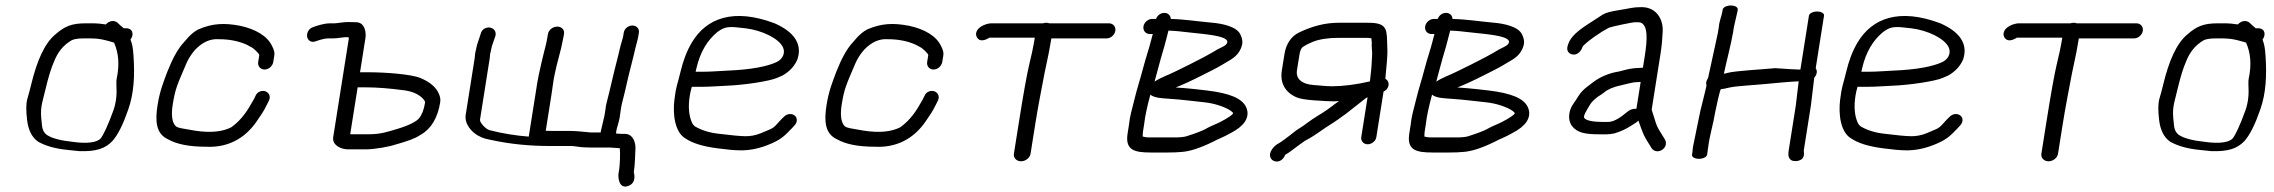

<svg xmlns="http://www.w3.org/2000/svg" viewBox="-20 -550 8291 700"><path d="M405.5 -263.8C400.7 -241.5 413.2 -202 393 -146.4C373.2 -91.5 356.5 -56.8 346.5 -44.8C333.9 -31.6 300.7 -25 246.3 -32.7L245.7 -32.8L245 -32.9C201.9 -37.3 170 -45.7 152 -57.3C140.5 -64.9 133.6 -77.9 132.5 -99.1L132.4 -99.5L132.4 -99.9C125.1 -157.4 132.3 -167 145.1 -221.5C156 -267.8 166.6 -302.3 177.3 -326.3C191.1 -361.2 211.5 -385.8 241.2 -403.2C248.5 -406.9 262.7 -410 284.2 -410H310.2C329.7 -410 348.6 -407.7 366 -403C375.6 -400 388.7 -397.3 395.7 -394.8C412.4 -357.6 416.3 -313.7 405.5 -263.8ZM181.7 -424.4C143 -392.4 114.7 -329.8 92.9 -238.7C89 -222.5 84.8 -206.7 80.2 -191.5C74.6 -173 74.7 -147.2 78.8 -112.5C83 -76.7 95.9 -49.6 118.9 -33.5L119.4 -33.1L119.9 -32.9C147.7 -17.6 182.3 -7.6 229.3 -3.1L269.2 1L269.6 1C331.4 3 363.8 -8.8 389.2 -35.1C410.5 -58.8 428.9 -96.9 447.8 -151.3C468.4 -210.5 471.6 -273.4 466.8 -345.9C464.7 -378.3 461.8 -389.4 455.8 -405.7C458.2 -408.6 461.9 -415.6 462.7 -421C463.8 -427.7 463 -435.2 457.8 -440.5C453 -445.4 446 -447 439.3 -447H430.9C428.5 -448.9 423.8 -452.9 418 -458.2L408.3 -467.3C396.9 -477 378.4 -475.1 365.9 -460.9C348.7 -463.4 333.8 -465 323.2 -465L292.9 -465C240.6 -465 215.5 -454 181.7 -424.4Z M976.3 -324 980.3 -349C981.8 -358.9 978.6 -369.1 972.5 -381C955.6 -418.7 911.2 -444.1 855.3 -456C800 -466.6 755.6 -465.7 702.7 -442.7C672.5 -427.1 650.7 -394.5 649.9 -395.1C628.6 -372.4 609.2 -336.9 589.9 -288.1C577 -253.6 562.7 -218.9 554.6 -168C545.6 -111 547.1 -63 592.6 -42.1C624.5 -24.2 668.8 -15.1 731.8 -15C824.9 -10.5 882.7 -58.6 916.4 -108.5C931.7 -130.9 939.6 -140.8 954.5 -171.2L960.4 -183C969 -200.7 958.1 -213.7 947.1 -217.3C936.4 -220.8 917.9 -217.7 910.9 -199.1L905.5 -188.1C881.9 -145.8 862 -114.4 823.6 -86.2C792.4 -70 748.6 -64.5 688.8 -73.9C679.7 -75.7 665.9 -78 649.3 -80.9C634.8 -82.9 625.8 -86.1 621.3 -89.4C606.8 -102.8 603.9 -132.2 609.6 -168C618.9 -226.8 625 -237.9 659.9 -319.7C667.2 -336.4 677.5 -352.4 690.7 -367.8C719.2 -398 748.3 -409.1 777.7 -407.1L778.4 -407H779.1C815.3 -407 848.5 -400.6 878.3 -387.6C883.3 -384.9 889 -381.9 895.4 -378.4C903.3 -375.5 926 -353.9 925.3 -349L921.3 -324C918.9 -309 929.4 -296.5 944.5 -296.5C959.5 -296.5 973.9 -309 976.3 -324Z M1283.9 -231.5H1316.2C1354 -231.5 1400.4 -227.9 1455 -220.6C1486.9 -216 1508.9 -205 1523.6 -188.5C1529.5 -181.8 1530 -177.5 1529.7 -176C1525.5 -149.1 1517.5 -130.1 1507.4 -118.3C1498.6 -107.8 1473.7 -93.7 1429.9 -80.4C1393.4 -69.8 1369.9 -60.5 1323.1 -60.5H1259.4L1256.9 -61.2ZM1253.1 -469.6C1236 -470.5 1209.3 -465 1200 -465H1183C1170.5 -465 1155.9 -462.1 1136.7 -456.4L1121.8 -451.3C1103.6 -445.6 1097.6 -427.4 1099.8 -415.7C1101.9 -404.2 1113.5 -392 1132.6 -400L1146.4 -404.6C1158.7 -408.2 1168.9 -410 1174.3 -410H1193.6C1202.6 -410 1212.1 -410.9 1222.7 -412.7C1235.4 -414.8 1240.3 -414.4 1251.2 -414.2C1251.5 -412.9 1251.8 -409.9 1251.6 -408.6L1194.8 -50C1190.2 -20.5 1223.5 -5.5 1248.6 -5.5H1314.4C1345.3 -5.5 1399.9 -15.1 1422.9 -23.3L1441.4 -28.6C1462.2 -35.2 1490.1 -42.8 1513.7 -58.7C1552.3 -80.2 1576.1 -121.5 1584.9 -177C1586.5 -187 1584.8 -197.1 1580.9 -206.1C1571 -231.7 1547.2 -251.3 1512.5 -265.7C1477.6 -279.9 1382.2 -286.5 1324.9 -286.5H1292.6L1312.5 -412.4C1315 -428 1312.3 -469 1277.6 -469C1268.7 -469 1260.5 -469.2 1253.1 -469.6Z M1977.6 -425.5 1976.1 -416.5C1971.4 -386.3 1968.5 -383.2 1954 -321C1938.2 -252.7 1937.7 -241 1930.2 -193.5L1907.7 -51.9C1860.6 -55.5 1810.8 -63.5 1764.6 -75.5C1750.9 -79.1 1728.4 -103.4 1730 -113.5L1764.5 -331.5C1765.8 -339.1 1766.3 -343.9 1766.9 -352.7L1773.5 -382L1786.6 -420.4L1786.8 -421.5C1789.8 -440.3 1774.7 -450 1761.5 -449.9C1750 -449.8 1735.8 -442.2 1732.7 -427L1719.5 -387.5L1712.5 -356.6L1712.4 -355.6C1712.1 -349.7 1711.5 -343.8 1710.6 -337.9L1677.9 -131.7C1672.4 -96.8 1701.3 -67.9 1721.6 -56.4C1743.4 -44 1753 -43.7 1774.9 -38.8C1840.8 -24.7 1911 -17.7 1984.8 -17.7H2063.1C2067.6 -17.7 2076.1 -16.8 2087.5 -15C2100.6 -12.9 2118.7 -12 2142.5 -12H2206L2234.7 -10H2239.5C2242 6.3 2239.8 52.2 2237.7 65.5L2235 82.5C2233.1 94.1 2235.3 143 2272.8 127C2302.9 114.3 2290.6 78.7 2290.7 77.7C2295.8 45.8 2294.9 19.6 2296.7 -7.7C2297.9 -27.2 2289.8 -62 2257.4 -62H2243.8L2226 -63.2C2226.1 -64.2 2226.6 -68.9 2226.7 -71C2227.3 -79.3 2236.6 -104.7 2239.2 -121.2C2243.6 -148.9 2243.1 -157.2 2250.7 -185.6C2255.1 -202.1 2260.2 -223.2 2265.9 -249.1C2274.5 -287.8 2288.5 -338 2295.9 -372C2300.1 -391 2304.6 -401.4 2307.8 -421.5L2309.3 -430.9C2311.6 -445.7 2300.3 -457 2285.4 -457C2269.7 -457 2256.3 -444.7 2254.2 -431.2L2252.7 -421.8C2251.8 -416.1 2250.4 -410.2 2248.4 -404.2C2239.9 -377.5 2237.7 -360.4 2228.8 -327.4C2219.2 -292.1 2201.2 -210.7 2192.2 -177.6C2189.5 -167.7 2188 -159.5 2187.2 -149.7L2183.9 -128.9L2170.7 -72.6L2169.9 -67H2134C2101.8 -70.6 2075.5 -72.6 2058.2 -72.6H1993.7L1969.7 -73.2L1991.2 -209.3C1992.8 -219.4 1994.4 -230.6 1996 -242.9C2001.6 -286.4 2015.5 -334 2026.1 -375.7L2035 -418.5L2036.4 -427.2C2038.5 -440.7 2028.5 -453 2011.7 -453C1995.8 -453 1980 -441.1 1977.6 -425.5Z M2519.2 -301.6C2532.7 -359.9 2558.4 -403.1 2595.7 -433.5C2625.9 -455.8 2641.1 -453.4 2698 -446.8C2758.2 -439.8 2821.1 -409 2834.9 -376.8C2844 -355.5 2832.8 -335.3 2813.6 -324.8C2778.5 -307.5 2716.7 -295.9 2631.7 -292.5C2596.9 -291.1 2575.1 -288.5 2544.7 -288.5L2516.1 -288.5C2516.7 -290.8 2518.1 -296.7 2519.2 -301.6ZM2536 -233.5C2569.1 -233.5 2592.6 -236 2626.5 -237.3C2694.1 -239.9 2785.6 -254 2813.2 -266.1L2833.3 -274.9L2834 -275.3C2859.4 -289.9 2877.8 -310.1 2887.7 -334.7L2887.9 -335.2L2888 -335.7C2905.2 -391.1 2873.9 -434.3 2804.2 -465C2654.1 -521.5 2555.8 -484 2502.6 -395.5C2483.9 -364.4 2470.3 -327.7 2460.8 -287.5C2449.3 -238.4 2445.3 -239.7 2438.8 -186.5C2431.9 -130.8 2441.5 -67.7 2478.2 -45.8C2503.4 -28.4 2541.8 -16.1 2596.1 -9.2C2631.5 -4.5 2656.9 -2.1 2676.3 -2C2712.6 -0.7 2753.4 -9.3 2794 -27.5C2832.8 -44.9 2843.4 -58.4 2866.4 -81.7L2875.6 -91.6C2889 -105.4 2887 -121 2877.1 -128.9C2868.3 -135.9 2851.4 -137.4 2838.6 -124.8L2827.6 -114L2827.2 -113.6C2794.1 -76.3 2801.5 -85.4 2754.6 -64.5C2734.8 -56.5 2715.7 -53 2696.6 -53.4C2675.8 -53.9 2646.4 -56.6 2606.6 -61.7C2571 -64.9 2540.1 -73.7 2513.4 -89.3C2509.8 -92.1 2505.4 -97.2 2502.7 -103.3C2491.4 -128.6 2488.5 -161.3 2494.9 -201.7C2496.6 -212 2498.7 -221.6 2502.2 -233.5Z M3415.3 -324 3419.3 -349C3420.8 -358.9 3417.6 -369.1 3411.5 -381C3394.6 -418.7 3350.2 -444.1 3294.3 -456C3239 -466.6 3194.6 -465.7 3141.7 -442.7C3111.5 -427.1 3089.7 -394.5 3088.9 -395.1C3067.6 -372.4 3048.2 -336.9 3028.9 -288.1C3016 -253.6 3001.7 -218.9 2993.6 -168C2984.6 -111 2986.1 -63 3031.6 -42.1C3063.5 -24.2 3107.8 -15.1 3170.8 -15C3263.9 -10.5 3321.7 -58.6 3355.4 -108.5C3370.7 -130.9 3378.6 -140.8 3393.5 -171.2L3399.4 -183C3408 -200.7 3397.1 -213.7 3386.1 -217.3C3375.4 -220.8 3356.9 -217.7 3349.9 -199.1L3344.5 -188.1C3320.9 -145.8 3301 -114.4 3262.6 -86.2C3231.4 -70 3187.6 -64.5 3127.8 -73.9C3118.7 -75.7 3104.9 -78 3088.3 -80.9C3073.8 -82.9 3064.8 -86.1 3060.3 -89.4C3045.8 -102.8 3042.9 -132.2 3048.6 -168C3057.9 -226.8 3064 -237.9 3098.9 -319.7C3106.2 -336.4 3116.5 -352.4 3129.7 -367.8C3158.2 -398 3187.3 -409.1 3216.7 -407.1L3217.4 -407H3218.1C3254.3 -407 3287.5 -400.6 3317.3 -387.6C3322.3 -384.9 3328 -381.9 3334.4 -378.4C3342.3 -375.5 3365 -353.9 3364.3 -349L3360.3 -324C3357.9 -309 3368.4 -296.5 3383.5 -296.5C3398.5 -296.5 3412.9 -309 3415.3 -324Z M3737.2 10.5 3754.6 -99C3764.8 -163.2 3777.1 -224.7 3787.9 -281.8C3795.7 -322.3 3803.1 -349.4 3809.1 -387.3C3810.5 -396.2 3811.6 -402.5 3813.1 -410H4014.4C4029.5 -410 4043.9 -422.5 4046.3 -437.5C4048.7 -452.5 4038.2 -465 4023.1 -465H3805.7C3801.9 -466.2 3798.5 -467 3794.7 -467C3790.6 -467 3787 -466.4 3782.6 -465H3594.1C3581.2 -465 3542.4 -455 3538.7 -428.3C3538 -423.5 3539.1 -418.7 3541.3 -414.6C3555 -390 3585.2 -411.8 3587.1 -412.7H3752.8C3751.8 -407.6 3750.1 -398.3 3748.8 -389.9C3746.6 -376.3 3741.3 -351.5 3732.7 -316C3723.9 -279.6 3711.1 -207.8 3694 -99.7L3676.5 10.5C3674.2 25.5 3685.9 38 3702.5 38C3719.1 38 3734.9 25.5 3737.2 10.5Z M4240.2 -190.1C4297.6 -186.2 4320.6 -182.1 4371.5 -177C4407.8 -173.5 4450 -158.9 4467.6 -145.8C4479.2 -137.1 4475.5 -136.4 4473.4 -133.8C4469.8 -129.5 4459.4 -122.2 4447.2 -115.2L4427.8 -104.8C4413 -96.9 4393.5 -90.6 4374.3 -79.3C4365 -73.9 4341.3 -64.5 4305.6 -53.2C4298.2 -50.8 4283.9 -49 4264 -49H4167.8C4161 -49 4154.1 -49.9 4146.1 -52.1C4146.2 -58.4 4146.2 -64.5 4147.3 -71.5L4151.8 -99.8L4151.8 -100.2C4154.5 -125.1 4161.9 -160.2 4174 -204.8C4189.3 -192.6 4216.2 -191.9 4240.2 -190.1ZM4218.8 -359.6C4226.6 -384.2 4233.3 -413.4 4240 -438.4C4263.1 -437.8 4286.2 -435.2 4317 -431.6C4369.2 -425.6 4443.9 -420.9 4453.9 -401.3C4457 -394.4 4450.4 -385.2 4437.5 -379.3C4425.4 -373.9 4412 -366.5 4396.9 -357C4379.9 -346.4 4263.8 -286.9 4227.4 -272.4C4212.1 -265.8 4199.4 -259.2 4189.3 -252.4C4198.2 -283.8 4211.1 -335.1 4218.8 -359.6ZM4194.7 -481H4180.7C4165.6 -481 4151.2 -468.5 4148.8 -453.5C4146.4 -438.5 4156.9 -426 4172 -426H4182.8C4181.1 -419.7 4179.1 -412.1 4177 -403.9C4168.2 -368.6 4157.7 -340.8 4147.1 -300C4134.9 -253.4 4125.4 -227.4 4114.6 -182.2C4105.6 -144.9 4099.8 -130.3 4095.8 -93.4L4091 -63C4081.4 -2.2 4116.6 6 4175.6 6H4236.9C4257.8 6 4273.6 5.4 4288.1 3.9C4317.5 2.1 4355.6 -10.4 4401.4 -32.7C4425.7 -45.7 4437.2 -48 4467.4 -65.2C4513.7 -88.7 4538.7 -120.8 4524.3 -156.8C4510.5 -191.6 4461.9 -210.3 4381.1 -220C4364.2 -221.9 4349.1 -223.6 4336 -225.2C4315.9 -227.6 4292.5 -229.1 4266.4 -231.2C4290.2 -240.2 4322.9 -255.2 4364.4 -276.2L4400.1 -294.3C4411.7 -300.1 4422.8 -306.2 4433.3 -312.4C4453.3 -325.6 4483.4 -336.9 4498.5 -362.7C4514.6 -390.1 4510.6 -406.5 4502 -424.7C4488.9 -452.3 4439.6 -463.9 4397.6 -467.4C4342.5 -472.3 4301.5 -479.6 4248.7 -480.9C4247.8 -493.4 4238.9 -503 4225.2 -503C4212.5 -503 4200.3 -495.5 4194.7 -481Z M4997.9 -50.1 5024.2 -216.1C5039.4 -222.9 5045.9 -239.2 5041.1 -251.1C5039.2 -255.9 5037.3 -258.7 5030.8 -262.6C5033.3 -299.9 5040.1 -343 5037.8 -379.1C5036.7 -395.9 5037.9 -409 5034.9 -429.6C5029.9 -463.2 5003.4 -467 4965.2 -467H4860.1C4811.7 -467 4765.3 -455.1 4717 -432C4686.2 -417.5 4668.6 -388.7 4662.7 -351.5L4653.4 -293.1C4646.3 -248 4664.6 -214.3 4705.7 -195.7C4718.4 -190 4738.7 -186.7 4770.6 -184.2C4805.5 -181.8 4829.4 -180.5 4843.5 -180.5C4849 -180.5 4854.2 -180.8 4861.8 -181.4L4845.9 -170.2L4845.5 -169.9C4827 -155.2 4807.4 -141.7 4787 -129.5C4753.9 -109.8 4740.3 -95.9 4717.4 -82.2C4701.7 -72.9 4692.8 -63.6 4682.2 -56.1C4670.8 -47.9 4652.4 -33 4641.8 -27.3C4628 -21.1 4602.6 3.9 4612.3 25.2C4615.1 31.8 4621.1 36.2 4628.4 38.1C4644.9 42.4 4659.3 30.7 4665.7 14.4C4681.9 5.6 4701.2 -11 4711.7 -18.1C4725.3 -27.3 4733 -34.8 4746.8 -41.8C4772.1 -54.6 4805.7 -80.8 4828.2 -94.6C4854.6 -110.9 4868.7 -122.2 4888 -135.9L4947.8 -182.9C4952.8 -187 4956.9 -190.3 4961 -193.2C4961.5 -193.4 4962.9 -194 4965.9 -195.1L4942.9 -50.1C4940.7 -35.9 4951.3 -24 4966.3 -24C4981.3 -24 4995.7 -35.9 4997.9 -50.1ZM4768 -240.1C4726.5 -243.4 4703.6 -262.4 4708.5 -293.9L4717.6 -350.8C4719.6 -363.4 4723.2 -371.7 4726.6 -376C4728.6 -378.5 4741.9 -387.4 4766.6 -397.6C4789.4 -407 4821.7 -412 4860.6 -412H4956.5C4967.4 -412 4974.3 -411.6 4979.6 -410.6L4981 -398.4C4981.6 -392.8 4981.5 -388.4 4981 -385.4L4980.9 -384.6L4980.9 -383.7C4980.9 -378.8 4981.3 -373.2 4982 -367C4983.8 -353 4981.5 -339.6 4980.8 -318.7C4980.4 -303.2 4976.7 -274.1 4974.5 -253.2C4924.9 -241.6 4874.9 -235.5 4837.4 -235.5C4811.8 -235.5 4793.1 -238.7 4768 -240.1Z M5267.2 -190.1C5324.6 -186.2 5347.6 -182.1 5398.5 -177C5434.8 -173.5 5477 -158.9 5494.6 -145.8C5506.2 -137.1 5502.5 -136.4 5500.4 -133.8C5496.8 -129.5 5486.4 -122.2 5474.2 -115.2L5454.8 -104.8C5440 -96.9 5420.5 -90.6 5401.3 -79.3C5392 -73.9 5368.3 -64.5 5332.6 -53.2C5325.2 -50.8 5310.9 -49 5291 -49H5194.8C5188 -49 5181.1 -49.9 5173.1 -52.1C5173.2 -58.4 5173.2 -64.5 5174.3 -71.5L5178.8 -99.8L5178.8 -100.2C5181.5 -125.1 5188.9 -160.2 5201 -204.8C5216.3 -192.6 5243.2 -191.9 5267.2 -190.1ZM5245.8 -359.6C5253.6 -384.2 5260.3 -413.4 5267 -438.4C5290.1 -437.8 5313.2 -435.2 5344 -431.6C5396.2 -425.6 5470.9 -420.9 5480.9 -401.3C5484 -394.4 5477.4 -385.2 5464.5 -379.3C5452.4 -373.9 5439 -366.5 5423.9 -357C5406.9 -346.4 5290.8 -286.9 5254.4 -272.4C5239.1 -265.8 5226.4 -259.2 5216.3 -252.4C5225.2 -283.8 5238.1 -335.1 5245.8 -359.6ZM5221.7 -481H5207.7C5192.6 -481 5178.2 -468.5 5175.8 -453.5C5173.4 -438.5 5183.9 -426 5199 -426H5209.8C5208.1 -419.7 5206.1 -412.1 5204 -403.9C5195.2 -368.6 5184.7 -340.8 5174.1 -300C5161.9 -253.4 5152.4 -227.4 5141.6 -182.2C5132.6 -144.9 5126.8 -130.3 5122.8 -93.4L5118 -63C5108.4 -2.2 5143.6 6 5202.6 6H5263.9C5284.8 6 5300.6 5.4 5315.1 3.9C5344.5 2.1 5382.6 -10.4 5428.4 -32.7C5452.7 -45.7 5464.2 -48 5494.4 -65.2C5540.7 -88.7 5565.7 -120.8 5551.3 -156.8C5537.5 -191.6 5488.9 -210.3 5408.1 -220C5391.2 -221.9 5376.1 -223.6 5363 -225.2C5342.9 -227.6 5319.5 -229.1 5293.4 -231.2C5317.2 -240.2 5349.9 -255.2 5391.4 -276.2L5427.1 -294.3C5438.7 -300.1 5449.8 -306.2 5460.3 -312.4C5480.3 -325.6 5510.4 -336.9 5525.5 -362.7C5541.6 -390.1 5537.6 -406.5 5529 -424.7C5515.9 -452.3 5466.6 -463.9 5424.6 -467.4C5369.5 -472.3 5328.5 -479.6 5275.7 -480.9C5274.8 -493.4 5265.9 -503 5252.2 -503C5239.5 -503 5227.3 -495.5 5221.7 -481Z M5918.3 -146.3 5918 -146.1 5906.7 -137.5 5906.3 -137.2C5879.2 -114.2 5858.2 -105.5 5843.5 -105.5H5822.5C5780.8 -105.5 5761.6 -112.4 5756.7 -119.2L5756.5 -119.5L5756.2 -119.8C5750.9 -126.2 5763.4 -145.8 5777.3 -169.1C5782.1 -177.2 5791 -186.3 5805.9 -197.6C5812.2 -201.5 5821.2 -207.4 5827.5 -212.2L5828 -212.6L5828.5 -213C5840.7 -223.7 5861.1 -233.1 5891.5 -239.4C5910.2 -243.2 5931.4 -250.5 5948.1 -250.5H5948.7L5961.6 -251.4L5946.1 -153.3C5937.3 -154.3 5926.7 -152.1 5918.3 -146.3ZM5954.6 -106.7C5972 -59.7 5968.2 -62.4 6000.7 -11C6009.2 3.3 6027 5 6040 -3.9C6052.9 -12.2 6058 -28.7 6049.6 -42.2C6039.4 -58.4 6037.2 -62.7 6028 -77.3C6018.9 -91.7 6013.9 -111.8 6007.6 -131.5L6002.6 -147.3C6002 -149.3 6001.9 -151.2 6002.2 -153.3L6033.2 -348.9C6039.7 -389.9 6039.7 -401.4 6041.8 -433.7C6045 -480.6 6017.9 -524 5965.1 -524C5931.4 -524 5923.6 -519.5 5882.9 -513.1C5854.9 -508.7 5835.2 -504.2 5823.1 -496.7C5804.6 -484.9 5785 -471.9 5765.9 -459.6C5730.3 -436.2 5706.7 -414.9 5698.3 -391.4C5694.3 -382 5691.4 -370.3 5697.3 -361.2C5700.5 -356.2 5705.7 -353.3 5711.1 -351.9C5729.7 -347 5744.2 -362.3 5749.7 -379.3C5754.4 -387 5778 -407.6 5821 -434.8C5832 -441 5839.2 -445.1 5845.7 -448.9C5854.6 -452.7 5929.8 -469 5942.4 -469C5952 -469 5959.1 -468.6 5960.2 -468.1L5960.8 -467.9C5988.7 -458.3 5986.1 -406.1 5976.8 -347.1L5969.8 -303.1C5969.8 -303.1 5967.6 -303 5966.7 -303L5953.3 -302.1C5937.4 -302 5917.9 -299 5899.9 -293.8L5882.9 -289.4C5850 -284.5 5816.6 -271.4 5789.4 -251.2C5784.4 -247.1 5776.3 -240.9 5765.4 -232.8C5752.8 -223.4 5742.2 -211.8 5733.8 -198.4C5726.4 -186.5 5721 -178.3 5718.2 -174.7C5698.2 -148.4 5694.4 -112.1 5711.4 -90.4C5730.8 -65.4 5759.3 -60.3 5814.1 -60.3H5836.9C5845.8 -60.3 5855.2 -61.4 5865.1 -63.6L5866 -63.7L5866.8 -64C5905.7 -76 5924.4 -90 5947.4 -105L5948 -105.5L5953.3 -110.4C5953.7 -109.1 5954.2 -107.9 5954.6 -106.7Z M6290.5 -530C6275.4 -530 6261.9 -523.2 6260.6 -515L6259.6 -509C6256.4 -488.6 6248.7 -476 6246.5 -451.6L6243.2 -430.6L6207.3 -265.3C6205.1 -262.3 6201.6 -256.3 6200.8 -251C6200.1 -246.7 6200 -244.1 6201.7 -238.6C6198.1 -219.4 6182.8 -162.6 6178.9 -144.3L6152.3 -14.7L6152.3 -14C6151.4 -4.4 6150.6 2.7 6149.9 7L6148.8 14C6147.5 22.5 6158.9 29 6173.9 29C6188.9 29 6202.5 22.5 6203.8 14L6204.9 7C6205.8 1.3 6206.8 -6.1 6208 -15.4C6212.9 -55.8 6226.3 -97.3 6233.6 -142.5C6235.1 -148.8 6250.4 -224.8 6254.4 -225C6261.8 -225.5 6271.2 -227.3 6284 -230.5C6294.9 -233.2 6316.5 -236 6349.6 -238.3C6383.4 -240.7 6424.9 -244.3 6474.3 -249.1C6493.7 -251.2 6516.7 -252.3 6537.7 -253.6L6527 -163.8L6501.2 -1C6498.8 14.3 6499.5 28 6512.5 35C6525.1 40 6540.8 36.8 6549.9 29.5C6561.3 17.3 6555.8 1.7 6556.2 -1L6582.2 -165.2L6594.5 -266.9C6603.1 -275.9 6607.4 -290.2 6599.8 -301.5L6630.1 -493C6631.4 -501.2 6620 -508 6605 -508C6589.9 -508 6576.4 -501.2 6575.1 -493L6543.9 -296.2C6515.6 -297.5 6497.1 -298.1 6451.9 -301.5C6398.4 -296.4 6307.4 -291.9 6279 -284.4C6273.2 -282.9 6270.3 -282.1 6264.9 -281C6273.1 -320.6 6292.4 -394.1 6298.3 -431L6301.7 -452.6L6314.4 -507.6L6315.6 -515C6316.9 -523.2 6305.5 -530 6290.5 -530Z M6769.2 -301.6C6782.7 -359.9 6808.4 -403.1 6845.7 -433.5C6875.9 -455.8 6891.1 -453.4 6948 -446.8C7008.2 -439.8 7071.1 -409 7084.9 -376.8C7094 -355.5 7082.8 -335.3 7063.6 -324.8C7028.5 -307.5 6966.7 -295.9 6881.7 -292.5C6846.9 -291.1 6825.1 -288.5 6794.7 -288.5L6766.1 -288.5C6766.7 -290.8 6768.1 -296.7 6769.2 -301.6ZM6786 -233.5C6819.1 -233.5 6842.6 -236 6876.5 -237.3C6944.1 -239.9 7035.6 -254 7063.2 -266.1L7083.3 -274.9L7084 -275.3C7109.4 -289.9 7127.8 -310.1 7137.7 -334.7L7137.9 -335.2L7138 -335.7C7155.2 -391.1 7123.9 -434.3 7054.2 -465C6904.1 -521.5 6805.8 -484 6752.6 -395.5C6733.9 -364.4 6720.3 -327.7 6710.8 -287.5C6699.3 -238.4 6695.3 -239.7 6688.8 -186.5C6681.9 -130.8 6691.5 -67.7 6728.2 -45.8C6753.4 -28.4 6791.8 -16.1 6846.1 -9.2C6881.5 -4.5 6906.9 -2.1 6926.3 -2C6962.6 -0.7 7003.4 -9.3 7044 -27.5C7082.8 -44.9 7093.4 -58.4 7116.4 -81.7L7125.6 -91.6C7139 -105.4 7137 -121 7127.1 -128.9C7118.3 -135.9 7101.4 -137.4 7088.6 -124.8L7077.6 -114L7077.2 -113.6C7044.1 -76.3 7051.5 -85.4 7004.6 -64.5C6984.8 -56.5 6965.7 -53 6946.6 -53.4C6925.8 -53.9 6896.4 -56.6 6856.6 -61.7C6821 -64.9 6790.1 -73.7 6763.4 -89.3C6759.8 -92.1 6755.4 -97.2 6752.7 -103.3C6741.4 -128.6 6738.5 -161.3 6744.9 -201.7C6746.6 -212 6748.7 -221.6 6752.2 -233.5Z M7483.2 10.5 7500.6 -99C7510.8 -163.2 7523.1 -224.7 7533.9 -281.8C7541.7 -322.3 7549.1 -349.4 7555.1 -387.3C7556.5 -396.2 7557.6 -402.5 7559.1 -410H7760.4C7775.5 -410 7789.9 -422.5 7792.3 -437.5C7794.7 -452.5 7784.2 -465 7769.1 -465H7551.7C7547.9 -466.2 7544.5 -467 7540.7 -467C7536.6 -467 7533 -466.4 7528.6 -465H7340.1C7327.2 -465 7288.4 -455 7284.7 -428.3C7284 -423.5 7285.1 -418.7 7287.3 -414.6C7301 -390 7331.2 -411.8 7333.1 -412.7H7498.8C7497.8 -407.6 7496.1 -398.3 7494.8 -389.9C7492.6 -376.3 7487.3 -351.5 7478.7 -316C7469.9 -279.6 7457.1 -207.8 7440 -99.7L7422.5 10.5C7420.2 25.5 7431.9 38 7448.5 38C7465.1 38 7480.9 25.5 7483.2 10.5Z M8178.5 -263.8C8173.7 -241.5 8186.2 -202 8166 -146.4C8146.2 -91.5 8129.5 -56.8 8119.5 -44.8C8106.9 -31.6 8073.7 -25 8019.3 -32.7L8018.7 -32.8L8018 -32.9C7974.9 -37.3 7943 -45.7 7925 -57.3C7913.5 -64.9 7906.6 -77.9 7905.5 -99.1L7905.4 -99.5L7905.4 -99.9C7898.1 -157.4 7905.3 -167 7918.1 -221.5C7929 -267.8 7939.6 -302.3 7950.3 -326.3C7964.1 -361.2 7984.5 -385.8 8014.2 -403.2C8021.5 -406.9 8035.7 -410 8057.2 -410H8083.2C8102.7 -410 8121.6 -407.7 8139 -403C8148.6 -400 8161.7 -397.3 8168.7 -394.8C8185.4 -357.6 8189.3 -313.7 8178.5 -263.8ZM7954.7 -424.4C7916 -392.4 7887.7 -329.8 7865.9 -238.7C7862 -222.5 7857.8 -206.7 7853.2 -191.5C7847.6 -173 7847.7 -147.2 7851.8 -112.5C7856 -76.7 7868.9 -49.6 7891.9 -33.5L7892.4 -33.1L7892.9 -32.9C7920.7 -17.6 7955.3 -7.6 8002.3 -3.1L8042.2 1L8042.6 1C8104.4 3 8136.8 -8.8 8162.2 -35.1C8183.5 -58.8 8201.9 -96.9 8220.8 -151.3C8241.4 -210.5 8244.6 -273.4 8239.8 -345.9C8237.7 -378.3 8234.8 -389.4 8228.8 -405.7C8231.2 -408.6 8234.9 -415.6 8235.7 -421C8236.8 -427.7 8236 -435.2 8230.8 -440.5C8226 -445.4 8219 -447 8212.3 -447H8203.9C8201.5 -448.9 8196.8 -452.9 8191 -458.2L8181.3 -467.3C8169.9 -477 8151.4 -475.1 8138.9 -460.9C8121.7 -463.4 8106.8 -465 8096.2 -465L8065.9 -465C8013.6 -465 7988.5 -454 7954.7 -424.4Z"/></svg>

Font: MewTooHand
Style: BdIta
Weight: 400
Designer: Mew Too, Robert Jablonski
Version: Version 0.77